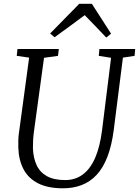

<svg xmlns="http://www.w3.org/2000/svg" viewBox="-20 -1008 751 1038"><path d="M644.5 -696.5 595 -306Q584 -220.5 560.5 -160Q537 -99.5 502 -62.2Q467 -25 421.5 -7.5Q376 10 320.5 10Q239 10 186.2 -16.8Q133.5 -43.5 107.2 -93.2Q81 -143 79 -210.5Q78.5 -229 79 -249Q79.5 -269 82.5 -290L137.5 -696.5L70.5 -706L74.5 -743H298L293.5 -706L218 -695.5L163.5 -296.5Q160 -271 159 -249Q158 -227 158 -206Q160 -154 178 -115.2Q196 -76.5 233.8 -55.5Q271.5 -34.5 333 -34.5Q386 -34.5 426.5 -63.8Q467 -93 493.8 -153.2Q520.5 -213.5 532 -306L580.5 -695.5L514 -706L517.5 -743H711L707.5 -706ZM251 -827 408.5 -987.5H476.5L580.5 -826L554.5 -805Q526 -835 496.8 -865.5Q467.5 -896 438 -926Q398 -896.5 357.8 -866.8Q317.5 -837 275 -806.5Z"/></svg>

Font: Merriweather 36pt Light
Style: Italic
Weight: 300
Italic angle: -7.8°
Version: Version 2.101